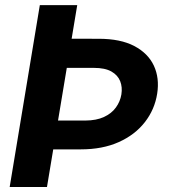

<svg xmlns="http://www.w3.org/2000/svg" viewBox="-20 -748 709 768"><path d="M139.3 -727.5H288.9L167.9 0H18.7ZM185.6 -593.1 374.7 -592.9Q462 -592.9 517.1 -563.9Q572.2 -534.9 595.4 -485.4Q618.5 -435.8 608.7 -373.3Q598.8 -309.9 559.4 -259.4Q520.1 -208.8 455.2 -179.7Q390.3 -150.5 302.5 -150.5H113.2L131.9 -265.8H321.3Q366 -266.1 396.1 -280.2Q426.3 -294.2 443.5 -317.9Q460.7 -341.6 465.5 -370Q470.2 -399.3 460.7 -423.3Q451.2 -447.4 425.6 -462Q399.9 -476.5 355.4 -476.5H166.9Z"/></svg>

Font: Inter
Style: Italic
Weight: 400
Italic angle: -9.3988°
Designer: Rasmus Andersson
Foundry: rsms
Version: Version 4.001;git-66647c0bb